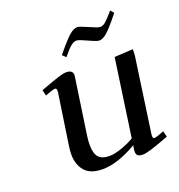

<svg xmlns="http://www.w3.org/2000/svg" viewBox="-118 -730 777 835"><g transform="rotate(-20 270.0 -312.0)"><path d="M87.9 -405.8Q151.9 -429.2 174.6 -436.5Q197.3 -443.8 210.9 -443.8Q241.2 -443.8 241.2 -419.9Q241.2 -418.9 238.8 -401.9L202.1 -150.9Q199.2 -129.9 199.2 -111.8Q199.2 -71.8 214.8 -54.4Q230.5 -37.1 264.2 -37.1Q289.6 -37.1 324.5 -49.8Q359.4 -62.5 380.9 -76.2L432.1 -434.1L518.1 -439L517.1 -411.1L467.8 -64.9Q464.8 -43.9 474.1 -43.9Q484.4 -43.9 520 -58.1L526.9 -30.8Q466.3 -8.3 441.4 -0.7Q416.5 6.8 402.8 6.8Q386.2 6.8 379.6 1Q373 -4.9 373 -17.1Q373 -26.4 375 -35.2L377 -45.9Q286.6 6.8 217.8 6.8Q160.6 6.8 135.3 -23.2Q109.9 -53.2 109.9 -99.1Q109.9 -114.7 112.8 -136.2L147.9 -372.1Q150.9 -393.1 141.1 -393.1Q129.9 -393.1 94.2 -378.9ZM219.2 -520Q266.6 -578.1 286.9 -595Q307.1 -611.8 323.2 -611.8Q333 -611.8 370.6 -595Q408.2 -578.1 418 -578.1Q431.2 -578.1 444.1 -589.4Q457 -600.6 482.9 -630.9L496.1 -615.2Q450.2 -557.6 430.2 -540.8Q410.2 -523.9 394 -523.9Q383.8 -523.9 347.2 -541Q310.5 -558.1 300.8 -558.1Q287.1 -558.1 272.5 -545.9Q257.8 -533.7 234.9 -504.9Z"/></g></svg>

Font: Dehuti
Style: Bold-Italic
Weight: 700
Version: Version 1.2